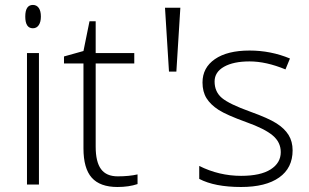

<svg xmlns="http://www.w3.org/2000/svg" viewBox="-20 -745 1249 775"><path d="M137.2 0H88.9V-530.8H137.2ZM82 -678.2Q82 -725.1 112.8 -725.1Q127.9 -725.1 136.5 -712.9Q145 -700.7 145 -678.2Q145 -656.2 136.5 -643.6Q127.9 -630.9 112.8 -630.9Q82 -630.9 82 -678.2Z M455.1 -33.2Q501 -33.2 535.2 -41V-2Q500 9.8 454.1 9.8Q383.8 9.8 350.3 -27.8Q316.9 -65.4 316.9 -146V-488.8H238.3V-517.1L316.9 -539.1L341.3 -659.2H366.2V-530.8H522V-488.8H366.2V-152.8Q366.2 -91.8 387.7 -62.5Q409.2 -33.2 455.1 -33.2Z M708 -713.9 691.9 -456.1H662.1L646 -713.9Z M1161.1 -138.2Q1161.1 -66.9 1106.9 -28.6Q1052.7 9.8 953.1 9.8Q846.7 9.8 784.2 -22.9V-75.2Q864.3 -35.2 953.1 -35.2Q1031.7 -35.2 1072.5 -61.3Q1113.3 -87.4 1113.3 -130.9Q1113.3 -170.9 1080.8 -198.2Q1048.3 -225.6 974.1 -252Q894.5 -280.8 862.3 -301.5Q830.1 -322.3 813.7 -348.4Q797.4 -374.5 797.4 -412.1Q797.4 -471.7 847.4 -506.3Q897.5 -541 987.3 -541Q1073.2 -541 1150.4 -508.8L1132.3 -464.8Q1054.2 -497.1 987.3 -497.1Q922.4 -497.1 884.3 -475.6Q846.2 -454.1 846.2 -416Q846.2 -374.5 875.7 -349.6Q905.3 -324.7 991.2 -293.9Q1063 -268.1 1095.7 -247.3Q1128.4 -226.6 1144.8 -200.2Q1161.1 -173.8 1161.1 -138.2Z"/></svg>

Font: TypoPRO Open Sans
Style: Regular
Weight: 300
Foundry: Ascender Corporation
Version: Version 1.10